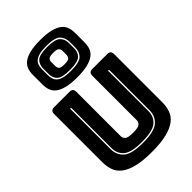

<svg xmlns="http://www.w3.org/2000/svg" viewBox="-327 -1261 1399 1399"><g transform="rotate(-45 373.0 -561.5)"><path d="M682 -189Q682 -143 668.5 -105.5Q655 -68 620.5 -41.5Q586 -15 526 0Q466 15 373 15Q280 15 220 0Q160 -15 125.5 -41.5Q91 -68 77.5 -105.5Q64 -143 64 -189V-684Q64 -703 72.5 -711.5Q81 -720 100 -720H257Q276 -720 284.5 -711.5Q293 -703 293 -684V-228Q293 -208 308 -194.5Q323 -181 375 -181Q428 -181 443 -194.5Q458 -208 458 -228V-684Q458 -703 466.5 -711.5Q475 -720 494 -720H646Q665 -720 673.5 -711.5Q682 -703 682 -684ZM174 -630V-213Q174 -153 215.5 -115.5Q257 -78 374 -78Q491 -78 533 -115.5Q575 -153 575 -213V-630H565V-213Q565 -157 525 -122.5Q485 -88 374 -88Q263 -88 223.5 -122.5Q184 -157 184 -213V-630ZM590 -995V-897Q590 -865 580.5 -838.5Q571 -812 546.5 -793.5Q522 -775 480 -764.5Q438 -754 373 -754Q308 -754 266 -764.5Q224 -775 199.5 -793.5Q175 -812 165.5 -838.5Q156 -865 156 -897V-995Q156 -1027 165.5 -1053.5Q175 -1080 199.5 -1098.5Q224 -1117 266 -1127.5Q308 -1138 373 -1138Q438 -1138 480 -1127.5Q522 -1117 546.5 -1098.5Q571 -1080 580.5 -1053.5Q590 -1027 590 -995ZM232 -920Q232 -898 237.5 -879.5Q243 -861 258 -847.5Q273 -834 301 -827Q329 -820 373 -820Q462 -820 489 -847.5Q516 -875 516 -920V-975Q516 -1019 489 -1047.5Q462 -1076 373 -1076Q329 -1076 301 -1068.5Q273 -1061 258 -1048Q243 -1035 237.5 -1016Q232 -997 232 -975ZM373 -1066Q453 -1066 479.5 -1041Q506 -1016 506 -975V-920Q506 -878 479.5 -854Q453 -830 373 -830Q293 -830 267.5 -854Q242 -878 242 -920V-975Q242 -1017 267.5 -1041.5Q293 -1066 373 -1066ZM433 -930V-965Q433 -984 422 -994.5Q411 -1005 374 -1005Q337 -1005 327 -994.5Q317 -984 317 -965V-930Q317 -908 327 -897.5Q337 -887 374 -887Q411 -887 422 -897.5Q433 -908 433 -930Z"/></g></svg>

Font: Bungee Inline
Style: Regular
Weight: 400
Designer: David Jonathan Ross
Foundry: David Jonathan Ross
Version: Version 1.001;PS 1.0;hotconv 1.0.72;makeotf.lib2.5.5900